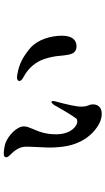

<svg xmlns="http://www.w3.org/2000/svg" viewBox="214 -768 571 1040"><g transform="rotate(-90 500.0 -248.5)"><path d="M225 -392C225 -375 224 -355 223 -335C221 -297 218 -253 223 -213C233 -85 303 -17 363 9C415 28 454 11 454 -30C454 -43 451 -51 449 -55C445 -65 442 -74 442 -97C442 -121 454 -175 469 -230C474 -245 473 -254 468 -256C463 -258 449 -239 449 -239C447 -235 446 -232 444 -229C422 -191 401 -154 378 -122C372 -115 358 -114 347 -119C320 -131 292 -167 292 -230C292 -290 308 -327 322 -359C328 -374 335 -390 335 -405C335 -443 287 -488 247 -504C230 -510 210 -513 193 -514C178 -515 169 -511 168 -505C166 -497 170 -490 180 -480C209 -451 225 -426 225 -392ZM599 -409C654 -380 686 -338 701 -291C713 -254 716 -226 718 -201C720 -183 722 -166 726 -153C733 -127 752 -120 768 -120C807 -120 826 -149 826 -199C826 -259 806 -329 760 -370C714 -408 674 -433 607 -442C591 -444 582 -439 581 -431C580 -423 586 -416 599 -409Z"/></g></svg>

Font: 寒蝉锦书宋Pro Soft
Style: Regular
Weight: 700
Designer: 寒蝉锦书宋{Warren} 思源宋体{Ryoko NISHIZUKA 西塚涼子 (kana & ideographs); Frank Grießhammer (Latin, Greek & Cyrillic); Wenlong ZHANG 
Foundry: Adobe & ChillType
Version: Version 2.000;Glyphs 3.1.1 (3135)